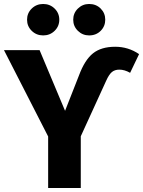

<svg xmlns="http://www.w3.org/2000/svg" viewBox="-27 -945 719 965"><path d="M215 -259 -7 -693H172L300 -388L370 -566Q399 -644 440.5 -677Q482 -710 552 -710Q618 -710 672 -673L627 -579Q599 -595 573 -595Q550 -595 535.5 -583Q521 -571 507 -540L379 -260V0H215ZM271 -846Q271 -813 247.5 -790Q224 -767 190 -767Q156 -767 132.5 -790Q109 -813 109 -846Q109 -879 132.5 -902Q156 -925 190 -925Q224 -925 247.5 -902Q271 -879 271 -846ZM502 -846Q502 -813 479 -790Q456 -767 421 -767Q388 -767 364.5 -790Q341 -813 341 -846Q341 -879 364.5 -902Q388 -925 421 -925Q456 -925 479 -902Q502 -879 502 -846Z"/></svg>

Font: FiraGOUPP
Style: Bold
Weight: 700
Designer: bBox Type
Foundry: bBox Type GmbH
Version: Version 1.001